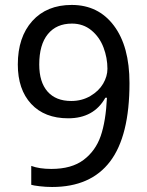

<svg xmlns="http://www.w3.org/2000/svg" viewBox="-20 -744 591 774"><path d="M106 1V-75.2Q138.7 -63 187 -63Q268.6 -63 316.9 -99.4Q365.2 -135.7 386 -195.8Q406.7 -255.9 411.1 -350.1H404.8Q358.4 -267.1 254.9 -267.1Q159.7 -267.1 105.7 -325.2Q51.8 -383.3 51.8 -483.9Q51.8 -594.2 110.1 -659.2Q168.5 -724.1 269 -724.1Q376.5 -724.1 439.2 -640.6Q502 -557.1 502 -409.2Q502 -195.8 423.8 -93Q345.7 9.8 189.9 9.8Q165 9.8 139.9 6.8Q114.7 3.9 106 1ZM138.2 -483.9Q138.2 -413.1 171.6 -375Q205.1 -336.9 267.1 -336.9Q310.1 -336.9 344.2 -356.9Q378.4 -377 395.8 -406.7Q413.1 -436.5 413.1 -466.8Q413.1 -510.7 397.2 -552.7Q381.3 -594.7 348.4 -621.8Q315.4 -648.9 270 -648.9Q207.5 -648.9 172.9 -606.4Q138.2 -564 138.2 -483.9Z"/></svg>

Font: Noto Sans Gujarati UI
Style: Regular
Weight: 400
Designer: Monotype Design Team
Foundry: Monotype Imaging Inc.
Version: Version 1.03